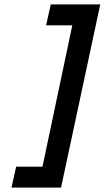

<svg xmlns="http://www.w3.org/2000/svg" viewBox="-20 -755 479 879"><path d="M32.5 104H259.5L439 -735H212.5L191 -639H311L174.5 8H54Z"/></svg>

Font: League Gothic SemiExpanded Italic
Style: Regular
Weight: 400
Width: 6
Designer: The League of Moveable Type
Version: Version 1.600; ttfautohint (v1.8.3)